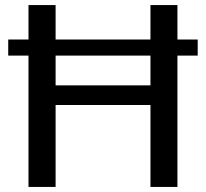

<svg xmlns="http://www.w3.org/2000/svg" viewBox="-20 -738 814 758"><path d="M574 -518.5H199.5V-401H574ZM760.5 -518.5H680.5V0H574V-323.5H199.5V0H92.5V-518.5H12.5V-582H92.5V-718H199.5V-582H574V-718H680.5V-582H760.5Z"/></svg>

Font: Lato 2
Style: Regular
Weight: 500
Designer: Lukasz Dziedzic with Adam Twardoch and Botio Nikoltchev
Foundry: tyPoland Lukasz Dziedzic
Version: Version 2.015; 2015-08-06; http://www.latofonts.com/